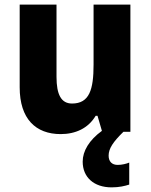

<svg xmlns="http://www.w3.org/2000/svg" viewBox="-20 -662 650 829"><path d="M449 10C449 -21 469 -50 513 -93H543V-642H384V-383C384 -275 366 -215 291 -215C244 -215 224 -254 224 -330V-642H65V-285C65 -149 134 -83 242 -83C306 -83 361 -108 393 -162H401L420 -97C365 -57 337 -10 337 36C337 103 385 147 462 147C495 147 519 141 538 135V40C526 45 507 50 488 50C464 50 449 36 449 10Z"/></svg>

Font: Noto Sans Kannada UI SemiCondensed ExtraBold
Style: Regular
Weight: 800
Width: 4
Designer: Jelle Bosma - Monotype Design Team
Foundry: Monotype Imaging Inc.
Version: Version 2.005